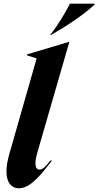

<svg xmlns="http://www.w3.org/2000/svg" viewBox="-20 -1006 532 1038"><path d="M30 -172C-8 -38 32 12 83 12C148 12 210 -73 261 -138H252C231 -111 213 -89 194 -89C176 -89 161 -108 181 -178L355 -780H354L126 -712V-707L178 -690ZM251 -817H256C342 -866 435 -928 492 -982V-986H358C331 -932 289 -864 251 -817Z"/></svg>

Font: Nyght Serif Bold Italic
Style: Regular
Weight: 700
Italic angle: -16°
Designer: Maksym Kobuzan
Version: Version 0.410;Glyphs 3.1.2 (3151)